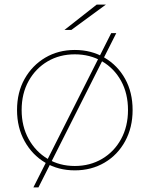

<svg xmlns="http://www.w3.org/2000/svg" viewBox="-20 -737 650 834"><path d="M305 3Q233 3 176.5 -30.5Q120 -64 87 -123.5Q54 -183 54 -259Q54 -336 87 -394.5Q120 -453 176.5 -486.5Q233 -520 305 -520Q377 -520 434 -486.5Q491 -453 523.5 -394.5Q556 -336 556 -259Q556 -183 523.5 -123.5Q491 -64 434 -30.5Q377 3 305 3ZM305 -16Q371 -16 423.5 -47Q476 -78 506 -133Q536 -188 536 -259Q536 -331 506 -385.5Q476 -440 423.5 -470.5Q371 -501 305 -501Q239 -501 187 -470.5Q135 -440 104.5 -385.5Q74 -331 74 -259Q74 -188 104.5 -133Q135 -78 187 -47Q239 -16 305 -16ZM125 77 463 -593H485L147 77ZM260 -607 400 -717H440L290 -607Z"/></svg>

Font: Montserrat Alternates Thin
Style: Regular
Weight: 100
Designer: Julieta Ulanovsky
Foundry: Julieta Ulanovsky
Version: Version 9.000